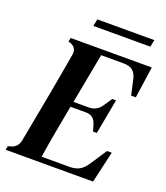

<svg xmlns="http://www.w3.org/2000/svg" viewBox="-145 -898 861 997"><g transform="rotate(20 285.5 -399.5)"><path d="M4 0 8 -21 25 -26Q60 -36 68 -74L120 -351Q130 -404 140.5 -465Q151 -526 161 -582Q168 -623 128 -637L118 -640L123 -661H571L546 -487H520L502 -569Q495 -601 477.5 -616Q460 -631 425 -631H302L250 -354H335Q378 -354 403 -391L434 -437H455L419 -244H398L387 -281Q374 -325 329 -325H244Q231 -255 217 -179Q203 -103 192 -30H347Q378 -30 400 -42Q422 -54 441 -83L501 -174H527L487 0ZM212 -760 220 -799H535L527 -760Z"/></g></svg>

Font: DeepMind Serif Text
Style: Italic
Weight: 400
Italic angle: -12°
Designer: Frank Grießhammer / Modifications: Colophon Foundry
Foundry: Colophon Foundry
Version: Version 5.003; ttfautohint (v1.8.2)